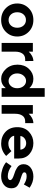

<svg xmlns="http://www.w3.org/2000/svg" viewBox="1239 -2021 790 3308"><g transform="rotate(90 1634.0 -367.0)"><path d="M191 -269Q191 -203 228.5 -161.5Q266 -120 324.5 -120Q383 -120 420.5 -161.5Q458 -203 458 -269Q458 -335 420.5 -377Q383 -419 324.5 -419Q266 -419 228.5 -377Q191 -335 191 -269ZM609 -269Q609 -152 528 -72Q447 8 324.5 8Q202 8 121 -72Q40 -152 40 -269Q40 -386 121 -466.5Q202 -547 324.5 -547Q447 -547 528 -466.5Q609 -386 609 -269Z M1003 -406Q936 -406 903 -358.5Q870 -311 870 -233V0H720V-538H870V-467Q899 -500 942.5 -523Q986 -546 1031 -547L1032 -406Z M1498 -478V-742H1648V0H1498V-71Q1435 8 1339.5 8Q1244 8 1169 -73Q1094 -154 1094 -274Q1094 -394 1167 -470.5Q1240 -547 1338 -547Q1436 -547 1498 -478ZM1245 -268Q1245 -203 1284 -161.5Q1323 -120 1375 -120Q1427 -120 1463.5 -161.5Q1500 -203 1500 -268.5Q1500 -334 1463.5 -377.5Q1427 -421 1374 -421Q1321 -421 1283 -377Q1245 -333 1245 -268Z M2073 -406Q2006 -406 1973 -358.5Q1940 -311 1940 -233V0H1790V-538H1940V-467Q1969 -500 2012.5 -523Q2056 -546 2101 -547L2102 -406Z M2667 -78Q2576 8 2453.5 8Q2331 8 2251 -67.5Q2171 -143 2171 -270Q2171 -397 2252.5 -472Q2334 -547 2445 -547Q2556 -547 2633.5 -480Q2711 -413 2711 -296V-216H2319Q2326 -172 2365 -144Q2404 -116 2453 -116Q2532 -116 2583 -169ZM2323 -323H2559Q2554 -371 2523 -397Q2492 -423 2447.5 -423Q2403 -423 2366 -396Q2329 -369 2323 -323Z M3017 8Q2957 8 2892 -13.5Q2827 -35 2775 -77L2841 -171Q2925 -106 3020 -106Q3049 -106 3066 -117.5Q3083 -129 3083 -148Q3083 -167 3059.5 -183Q3036 -199 2991.5 -213Q2947 -227 2923.5 -237Q2900 -247 2870 -266Q2809 -304 2809 -378.5Q2809 -453 2869 -500Q2929 -547 3024 -547Q3119 -547 3214 -483L3158 -383Q3088 -431 3018.5 -431Q2949 -431 2949 -393Q2949 -372 2971 -360Q2993 -348 3044 -332Q3095 -316 3116.5 -307.5Q3138 -299 3168 -281Q3224 -247 3224 -167.5Q3224 -88 3165.5 -40Q3107 8 3017 8Z"/></g></svg>

Font: Montreal
Style: Bold
Weight: 700
Designer: Julieta Ulanovsky, usr_local_share
Foundry: Julieta Ulanovsky, usr_local_share
Version: Version 2.001